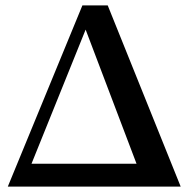

<svg xmlns="http://www.w3.org/2000/svg" viewBox="-20 -693 701 713"><path d="M651 0H9L286 -673H380ZM97 -85H487L298 -583Z"/></svg>

Font: Ibarra Real Nova SemiBold
Style: Regular
Weight: 600
Designer: Jose Maria Ribagorda & Octavio Pardo
Foundry: Jose Maria Ribagorda
Version: Version 1.014